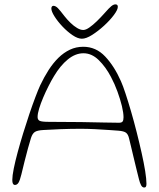

<svg xmlns="http://www.w3.org/2000/svg" viewBox="-20 -818 710 858"><path d="M624.5 20Q616 20 610.5 9.8Q605 -0.5 601 -17Q596.5 -35 590 -61.2Q583.5 -87.5 577 -115Q570.5 -142.5 565 -165.5Q559.5 -188.5 556.5 -200.5Q552.5 -217.5 543.2 -224.8Q534 -232 509 -234Q496.5 -235 467.8 -237Q439 -239 404.8 -240.8Q370.5 -242.5 341 -242.5Q296.5 -242.5 251 -240.8Q205.5 -239 173.5 -237Q147 -235.5 136 -228.5Q125 -221.5 118.5 -201.5Q112.5 -183 105 -155.2Q97.5 -127.5 89.8 -97Q82 -66.5 75.5 -38.5Q69 -12 62.8 -1.8Q56.5 8.5 46.5 8.5Q43 8.5 40.2 6Q37.5 3.5 36.2 -1.8Q35 -7 35 -15Q35 -32.5 41.5 -64.8Q48 -97 59 -137.8Q70 -178.5 83.5 -222.5Q97 -266.5 111 -308Q125 -349.5 137.8 -383.2Q150.5 -417 159.5 -436.5Q177 -473.5 197.2 -505Q217.5 -536.5 241.2 -559.8Q265 -583 292.5 -596Q320 -609 352 -609Q409 -609 450 -565.5Q491 -522 520.5 -455Q529.5 -435 541.2 -399.2Q553 -363.5 566 -318.8Q579 -274 591 -226.5Q603 -179 613 -134.2Q623 -89.5 628.8 -53.5Q634.5 -17.5 634.5 3.5Q634.5 12 632.2 16Q630 20 624.5 20ZM512 -269.5Q523.5 -269.5 527.8 -275Q532 -280.5 532 -294Q532 -313.5 524.8 -343.8Q517.5 -374 505 -408.5Q492.5 -443 476 -474Q452.5 -519 421.2 -549.5Q390 -580 353 -580Q317 -580 283.2 -552.5Q249.5 -525 221.5 -478Q209.5 -458.5 196.8 -433.2Q184 -408 173 -382Q162 -356 155 -333.2Q148 -310.5 148 -295Q148 -282.5 157.5 -278Q167 -273.5 198.5 -273.5Q282.5 -273.5 342.8 -272.5Q403 -271.5 444.2 -270.5Q485.5 -269.5 512 -269.5ZM346 -645Q327.5 -645 304.2 -660.8Q281 -676.5 259.2 -699.5Q237.5 -722.5 223.5 -744.8Q209.5 -767 209.5 -780Q209.5 -785.5 212 -788.8Q214.5 -792 218.5 -792Q228.5 -792 238.8 -781.5Q249 -771 267.5 -746.5Q280.5 -730 295.2 -715.8Q310 -701.5 324.8 -692.8Q339.5 -684 352 -684Q363.5 -684 379.2 -695Q395 -706 412.8 -723.2Q430.5 -740.5 447 -759Q467.5 -782.5 477.5 -790.5Q487.5 -798.5 496 -798.5Q506.5 -798.5 506.5 -787.5Q506.5 -774.5 489 -751Q471.5 -727.5 445 -703.2Q418.5 -679 391.8 -662Q365 -645 346 -645Z"/></svg>

Font: Gluten Thin
Style: Regular
Weight: 100
Designer: Tyler Finck
Foundry: Etcetera Type Company
Version: Version 1.300